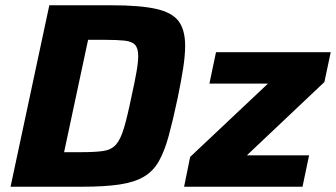

<svg xmlns="http://www.w3.org/2000/svg" viewBox="-20 -708 1274 728"><path d="M20 0 167 -688H403Q510 -688 571 -674.5Q632 -661 657 -628Q682 -595 682 -534Q682 -498 674.5 -449.5Q667 -401 654 -338Q636 -253 620 -194Q604 -135 582.5 -97Q561 -59 525.5 -38Q490 -17 433.5 -8.5Q377 0 291 0ZM223 -131H288Q341 -131 371.5 -135.5Q402 -140 419.5 -159.5Q437 -179 450 -222.5Q463 -266 479 -344Q491 -398 497.5 -435Q504 -472 504 -496Q504 -525 492 -538Q480 -551 452 -554Q424 -557 378 -557H314ZM678 0 701 -113 996 -391H774L799 -510H1234L1210 -397L916 -119H1152L1127 0Z"/></svg>

Font: Saira
Style: Bold Italic
Weight: 700
Italic angle: -12°
Designer: Hector Gatti with collaboration of the Omnibus-Type team
Foundry: Omnibus-Type
Version: Version 1.100; ttfautohint (v1.8.3)